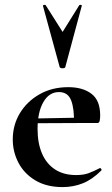

<svg xmlns="http://www.w3.org/2000/svg" viewBox="-20 -750 458 782"><path d="M235 12Q170 12 124.5 -15Q79 -42 55.5 -86.5Q32 -131 32 -182Q32 -241 61 -289Q90 -337 141 -366Q192 -395 258 -395Q317 -395 352.5 -368Q388 -341 388 -280Q388 -267 386 -258Q384 -249 377 -249H281Q283 -306 270 -340.5Q257 -375 220 -375Q180 -375 156.5 -334Q133 -293 133 -225Q133 -167 151 -125Q169 -83 204 -60Q239 -37 290 -37Q320 -37 340.5 -44.5Q361 -52 386 -65Q388 -67 391.5 -63Q395 -59 393 -56Q356 -19 317.5 -3.5Q279 12 235 12ZM98 -248 97 -267 316 -271V-249ZM155 -726Q154 -729 159.5 -730Q165 -731 166 -729L235 -620L303 -729Q305 -731 310 -730Q315 -729 313 -726L246 -477Q245 -472 235 -472Q225 -472 223 -477Z"/></svg>

Font: Cormorant Garamond Light
Style: Regular
Weight: 300
Designer: Christian Thalmann (Catharsis Fonts)
Foundry: Catharsis Fonts
Version: Version 4.001